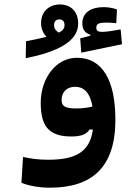

<svg xmlns="http://www.w3.org/2000/svg" viewBox="-20 -620 626 879"><path d="M208 239.3C400.4 239.3 508.3 147 508.3 -71.8C508.3 -254.9 447.3 -355.5 332 -355.5C233.9 -355.5 166.5 -258.3 166.5 -149.9C166.5 -47.9 198.2 4.9 307.1 4.9C354 4.9 378.4 -7.3 389.6 -26.9H405.3C390.6 82 317.4 111.3 199.2 111.3C155.3 111.3 123.5 106.4 85.4 98.6L78.1 216.8C111.8 231 161.6 239.3 208 239.3ZM97.7 -353.5C235.4 -380.9 337.9 -427.2 337.9 -511.7C337.9 -570.8 300.8 -599.6 253.9 -599.6C206.1 -599.6 168 -568.4 168 -514.2C168 -487.3 178.7 -466.3 192.4 -451.2C168.5 -445.3 137.7 -438.5 99.1 -431.2ZM352.1 -378.9 538.6 -417.5 532.2 -485.4C505.9 -480.5 468.3 -474.1 449.2 -474.1C429.7 -474.1 420.9 -477.5 420.9 -494.1C420.9 -512.7 436.5 -516.6 470.7 -516.6C481 -516.6 498.5 -515.1 512.2 -513.7L515.6 -576.7C501 -582.5 475.6 -587.4 455.6 -587.4C397.9 -587.4 356.9 -563.5 356.9 -513.2C356.9 -484.9 369.6 -468.3 393.1 -461.4V-456.1L347.2 -444.8ZM403.3 -131.8C377.9 -126.5 355.5 -123.5 328.6 -123.5C272.5 -123.5 262.2 -136.7 262.2 -163.1C262.2 -197.8 284.7 -222.7 324.7 -222.7C357.4 -222.7 391.1 -203.6 403.3 -131.8ZM249.5 -470.7C235.4 -479 227.5 -489.7 227.5 -505.4C227.5 -520.5 235.4 -531.2 252 -531.2C267.6 -531.2 275.4 -520.5 275.4 -505.4C275.4 -491.7 270 -481.4 249.5 -470.7Z"/></svg>

Font: CaskaydiaCove Nerd Font
Style: Bold
Weight: 700
Designer: Aaron Bell
Foundry: Saja Typeworks
Version: Version 2111.1;Nerd Fonts 2.3.0